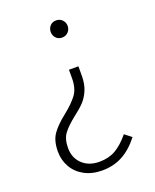

<svg xmlns="http://www.w3.org/2000/svg" viewBox="-128 -542 663 820"><g transform="rotate(-20 203.5 -132.0)"><path d="M189 -428Q189 -444 199.5 -455.5Q210 -467 227 -467Q244 -467 255 -455.5Q266 -444 266 -428Q266 -412 255 -400.5Q244 -389 227 -389Q210 -389 199.5 -400.5Q189 -412 189 -428ZM43 63Q43 13 64 -16.5Q85 -46 126 -78Q166 -110 186.5 -137.5Q207 -165 207 -212V-250H250V-208Q250 -169 238 -141.5Q226 -114 209 -96Q192 -78 163 -56Q125 -26 107 -2Q89 22 89 63Q89 108 118.5 136Q148 164 196 164Q238 164 269.5 146Q301 128 333 89L364 113Q328 159 287 181Q246 203 195 203Q148 203 113.5 184Q79 165 61 133Q43 101 43 63Z"/></g></svg>

Font: Fira Sans Condensed ExtraLight
Style: Regular
Weight: 275
Width: 3
Designer: Carrois Corporate & Edenspiekermann AG
Foundry: Carrois Corporate GbR & Edenspiekermann AG
Version: Version 4.203